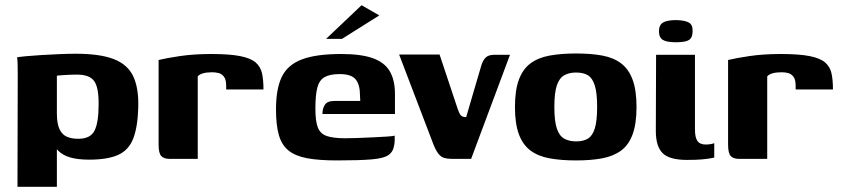

<svg xmlns="http://www.w3.org/2000/svg" viewBox="-20 -609 3229 736"><path d="M47 107 48 -323Q48 -347 47.5 -366Q47 -385 45 -389Q53 -391 79 -393.5Q105 -396 139 -398Q173 -400 207.5 -401.5Q242 -403 270 -403Q363 -403 416 -382.5Q469 -362 490.5 -317Q512 -272 510 -198Q508 -123 491 -78.5Q474 -34 433.5 -15.5Q393 3 322 3Q278 3 249 -5.5Q220 -14 203 -31.5Q186 -49 177 -74L198 -83V107ZM280 -77Q327 -77 342.5 -108.5Q358 -140 358 -207Q359 -272 341.5 -297.5Q324 -323 275 -323Q263 -323 249 -322.5Q235 -322 221.5 -321Q208 -320 198 -319V-176Q198 -135 208 -114Q218 -93 236 -85Q254 -77 280 -77Z M738 0H630Q608 0 598 -11Q588 -22 588 -55V-379Q616 -386 669.5 -394Q723 -402 790 -402Q860 -402 900.5 -394Q941 -386 960 -369.5Q979 -353 984.5 -327.5Q990 -302 990 -266H847V-280Q847 -304 838.5 -315Q830 -326 818 -329Q806 -332 793 -332Q773 -332 758.5 -328Q744 -324 738 -316Z M1272 6Q1202 6 1157 -2.5Q1112 -11 1086 -32Q1060 -53 1049 -91Q1038 -129 1038 -190Q1038 -268 1060 -314Q1082 -360 1136.5 -381Q1191 -402 1288 -402Q1364 -402 1409 -386Q1454 -370 1474 -336Q1494 -302 1494 -249V-172H1216Q1216 -193 1225.5 -207.5Q1235 -222 1261 -222H1361L1360 -243Q1360 -284 1343.5 -304.5Q1327 -325 1282 -325Q1245 -325 1224.5 -313.5Q1204 -302 1196.5 -273.5Q1189 -245 1189 -192Q1189 -144 1198.5 -120Q1208 -96 1233 -87.5Q1258 -79 1304 -79Q1321 -79 1350 -80Q1379 -81 1409.5 -82.5Q1440 -84 1463.5 -85.5Q1487 -87 1493 -89V-71Q1493 -57 1488.5 -41.5Q1484 -26 1471 -16Q1453 -2 1404.5 2Q1356 6 1272 6ZM1230 -460 1366 -589 1434 -550 1291 -460Z M1712 0Q1695 0 1683 -3.5Q1671 -7 1661.5 -18.5Q1652 -30 1642 -54L1510 -400H1665L1734 -193Q1740 -175 1746 -167.5Q1752 -160 1767 -160Q1782 -211 1796.5 -261Q1811 -311 1826 -361Q1832 -379 1842.5 -389Q1853 -399 1876 -399H1935L1786 0Z M2188 6Q2131 6 2087 -2Q2043 -10 2013.5 -32Q1984 -54 1969 -94.5Q1954 -135 1954 -199Q1954 -263 1969 -303.5Q1984 -344 2013.5 -366Q2043 -388 2087 -396Q2131 -404 2188 -404Q2246 -404 2289 -396Q2332 -388 2361 -366Q2390 -344 2405 -303.5Q2420 -263 2420 -199Q2420 -135 2405 -94Q2390 -53 2360.5 -31.5Q2331 -10 2288 -2Q2245 6 2188 6ZM2188 -67Q2216 -67 2233.5 -77.5Q2251 -88 2260 -116.5Q2269 -145 2269 -199Q2269 -253 2260 -281.5Q2251 -310 2233.5 -320.5Q2216 -331 2188 -331Q2162 -331 2143 -320.5Q2124 -310 2114.5 -281.5Q2105 -253 2105 -199Q2105 -145 2114.5 -116.5Q2124 -88 2143 -77.5Q2162 -67 2188 -67Z M2613 4Q2546 4 2520 -22Q2494 -48 2494 -107L2495 -399H2644V-113Q2644 -82 2653.5 -68.5Q2663 -55 2685 -55Q2698 -55 2707 -57Q2716 -59 2718 -60V-5Q2714 -4 2703 -2Q2692 0 2671 2Q2650 4 2613 4ZM2571 -447Q2536 -447 2521 -456Q2506 -465 2506 -489Q2506 -513 2521.5 -522.5Q2537 -532 2573 -532Q2607 -531 2621.5 -522Q2636 -513 2635 -489Q2635 -465 2621.5 -456Q2608 -447 2571 -447Z M2921 0H2813Q2791 0 2781 -11Q2771 -22 2771 -55V-379Q2799 -386 2852.5 -394Q2906 -402 2973 -402Q3043 -402 3083.5 -394Q3124 -386 3143 -369.5Q3162 -353 3167.5 -327.5Q3173 -302 3173 -266H3030V-280Q3030 -304 3021.5 -315Q3013 -326 3001 -329Q2989 -332 2976 -332Q2956 -332 2941.5 -328Q2927 -324 2921 -316Z"/></svg>

Font: Genos
Style: Bold
Weight: 700
Designer: Robert E. Leuschke
Foundry: Robert E. Leuschke
Version: Version 1.010